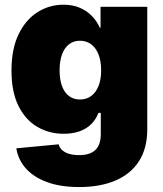

<svg xmlns="http://www.w3.org/2000/svg" viewBox="-20 -564 680 799"><path d="M310.1 214.4Q231.4 214.4 175.8 193.8Q120.1 173.3 87.9 137.2Q55.7 101.1 47.9 53.2L224.1 36.6Q227.5 50.3 238.5 60.5Q249.5 70.8 267.6 76.2Q285.6 81.5 309.1 81.5Q354.5 81.5 377 60.1Q399.4 38.6 399.4 -5.9V-94.2H389.6Q378.9 -65.9 358.6 -46.4Q338.4 -26.9 309.8 -17.1Q281.2 -7.3 245.1 -7.3Q184.1 -7.3 134.8 -36.4Q85.4 -65.4 56.6 -123.8Q27.8 -182.1 27.8 -270Q27.8 -361.3 57.9 -422.4Q87.9 -483.4 137 -513.9Q186 -544.4 243.7 -544.4Q282.2 -544.4 311.5 -532Q340.8 -519.5 362.1 -497.8Q383.3 -476.1 395.5 -448.7H398.4V-535.6H592.8V-25.9Q592.8 53.7 558.1 107.2Q523.4 160.6 460 187.5Q396.5 214.4 310.1 214.4ZM312.5 -149.9Q339.8 -149.9 359.6 -164.6Q379.4 -179.2 390.1 -206.3Q400.9 -233.4 400.9 -271Q400.9 -309.6 390.1 -337.2Q379.4 -364.7 359.6 -379.6Q339.8 -394.5 312.5 -394.5Q286.1 -394.5 267.1 -379.6Q248 -364.7 238 -337.2Q228 -309.6 228 -271Q228 -233.4 238 -206.1Q248 -178.7 267.1 -164.3Q286.1 -149.9 312.5 -149.9Z"/></svg>

Font: Inter 20pt Black
Style: Regular
Weight: 900
Version: Version 4.001;git-66647c0bb